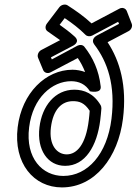

<svg xmlns="http://www.w3.org/2000/svg" viewBox="-20 -780 596 837"><path d="M264 -57C352 -57 403 -144 417 -256C419 -274 421 -291 422 -307C422 -312 421 -318 419 -321C389 -372 347 -389 304 -389C220 -389 163 -318 152 -225C140 -127 188 -57 264 -57ZM271 -107C230 -107 192 -145 202 -225C212 -304 250 -339 298 -339C326 -339 348 -332 371 -297C370 -285 369 -269 367 -256C354 -148 314 -107 271 -107ZM499 -676 402 -625C396 -622 375 -607 391 -586C449 -510 484 -409 466 -262C447 -108 362 -13 256 -13C165 -13 90 -90 107 -225C123 -355 208 -426 290 -426C324 -426 353 -413 372 -382C372 -382 423 -370 419 -403C411 -474 385 -529 348 -576C341 -585 328 -586 318 -581L206 -521L202 -530L297 -580C297 -580 333 -596 305 -621C285 -639 263 -656 240 -672L262 -701C295 -679 325 -656 353 -628C360 -621 373 -620 382 -625L495 -685ZM540 -644C552 -650 559 -665 554 -677L533 -731C528 -745 512 -749 500 -742L379 -678C347 -708 310 -734 274 -757C264 -763 248 -760 239 -749L185 -678C175 -665 177 -650 188 -643C207 -630 224 -618 242 -605L160 -562C148 -556 141 -540 146 -528L168 -475C173 -462 189 -458 201 -465L319 -527C332 -508 342 -489 351 -466C335 -472 315 -476 296 -476C180 -476 75 -375 57 -225C38 -68 127 37 250 37C394 37 495 -94 516 -262C534 -406 503 -514 449 -596Z"/></svg>

Font: Falling Sky
Style: CondOuObl
Weight: 400
Designer: Paul D. Hunt
Foundry: Adobe Systems Incorporated
Version: Version 1.02